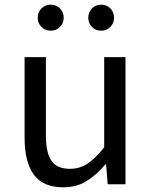

<svg xmlns="http://www.w3.org/2000/svg" viewBox="-20 -787 647 820"><path d="M85 -543H176V-210Q176 -134 200 -100Q224 -66 278 -66Q320 -66 353 -87.5Q386 -109 425 -158V-543H516V0H440L433 -85H430Q392 -40 349.5 -13.5Q307 13 250 13Q164 13 124.5 -41Q85 -95 85 -199ZM197 -656Q173 -656 157 -672Q141 -688 141 -711Q141 -735 157 -751Q173 -767 197 -767Q220 -767 236 -751Q252 -735 252 -711Q252 -688 236 -672Q220 -656 197 -656ZM357 -711Q357 -735 372.5 -751Q388 -767 412 -767Q436 -767 451.5 -751Q467 -735 467 -711Q467 -688 451.5 -672Q436 -656 412 -656Q388 -656 372.5 -672Q357 -688 357 -711Z"/></svg>

Font: Kinto Sans
Style: Regular
Weight: 400
Designer: Authors: Ryoko NISHIZUKA  (kana & ideographs); Paul D. Hunt (Latin, Greek & Cyrillic); Wenlong ZHANG  (bopomofo); Sandol
Foundry: Adobe Systems Incorporated, ookami Inc.
Version: Version 0.001